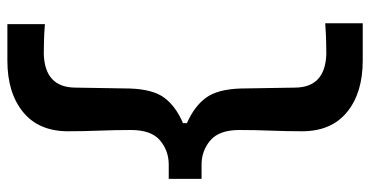

<svg xmlns="http://www.w3.org/2000/svg" viewBox="-261 -612 1002 520"><g transform="rotate(-90 240.0 -352.0)"><path d="M335.9 129.4Q248.5 129.4 196.5 86.9Q144.5 44.4 144.5 -34.7Q144.5 -77.6 146.2 -119.6Q147.9 -161.6 147.9 -204.6Q147.9 -259.3 119.9 -283.2Q91.8 -307.1 54.2 -307.1H15.6V-396H54.2Q91.8 -396 119.9 -419.7Q147.9 -443.4 147.9 -498Q147.9 -541 146.2 -583.5Q144.5 -626 144.5 -668.9Q144.5 -748 196.5 -790.5Q248.5 -833 335.9 -833H434.6V-731.4Q409.2 -733.4 388.4 -733.9Q367.7 -734.4 353.5 -734.4Q263.2 -731.4 262.7 -648.9L260.3 -502Q258.3 -438.5 234.9 -407.5Q211.4 -376.5 166.5 -357.4V-346.7Q211.4 -327.1 234.9 -295.7Q258.3 -264.2 260.3 -201.2L262.7 -54.2Q263.2 27.8 353.5 30.8Q367.7 30.8 388.4 30.3Q409.2 29.8 437 27.8V129.4Z"/></g></svg>

Font: Pinar DS1 SemiBold
Style: Regular
Weight: 600
Designer: Amin Abedi
Version: Version 3.000